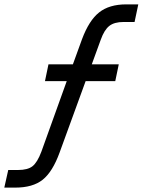

<svg xmlns="http://www.w3.org/2000/svg" viewBox="-95 -710 656 883"><path d="M-57.1 71.8H-12.2Q32.2 71.8 54.2 54.7Q76.7 37.1 95.2 -12.2L211.9 -336.9H111.8L127.9 -414.1H240.2L282.2 -529.8Q314.5 -616.2 360.8 -652.8Q407.2 -689.9 485.8 -689.9H541L523.9 -608.9H473.1Q430.7 -608.9 407.7 -590.8Q384.3 -572.3 368.2 -526.9L327.1 -414.1H451.2L435.1 -336.9H298.8L179.2 -8.8Q147 80.1 101.1 116.7Q55.7 152.8 -24.9 152.8H-75.2Z"/></svg>

Font: D-DIN Exp
Style: DINExp-Italic
Weight: 400
Width: 7
Italic angle: -12°
Designer: Charles Nix
Foundry: Datto Inc.
Version: Version 1.00